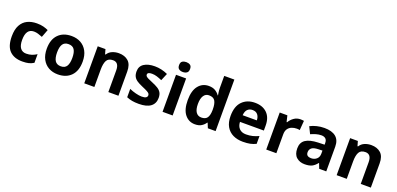

<svg xmlns="http://www.w3.org/2000/svg" viewBox="9 -1705 5494 2660"><g transform="rotate(20 2756.0 -375.0)"><path d="M299.8 9.8Q177.7 9.8 111.3 -57.4Q44.9 -124.5 44.9 -270Q44.9 -370.1 78.9 -433.3Q112.8 -496.6 173.1 -526.4Q233.4 -556.2 313 -556.2Q369.6 -556.2 410.9 -545.2Q452.1 -534.2 482.9 -519L439 -403.8Q403.8 -418 373.5 -427Q343.3 -436 313 -436Q196.8 -436 196.8 -271Q196.8 -189.5 227.1 -150.1Q257.3 -110.8 313 -110.8Q359.4 -110.8 395.5 -123.3Q431.6 -135.7 465.8 -158.2V-30.8Q431.6 -9.3 394.3 0.2Q356.9 9.8 299.8 9.8Z M1088.4 -273.9Q1088.4 -137.2 1016.8 -63.7Q945.3 9.8 822.3 9.8Q745.6 9.8 686.3 -23.2Q627 -56.2 593 -119.6Q559.1 -183.1 559.1 -273.9Q559.1 -409.7 630.4 -482.9Q701.7 -556.2 825.2 -556.2Q901.9 -556.2 961.2 -523.4Q1020.5 -490.7 1054.4 -427.7Q1088.4 -364.7 1088.4 -273.9ZM710.9 -273.9Q710.9 -192.9 737.5 -151.4Q764.2 -109.9 824.2 -109.9Q883.8 -109.9 909.9 -151.4Q936 -192.9 936 -273.9Q936 -355 909.7 -395.5Q883.3 -436 823.2 -436Q764.2 -436 737.5 -395.5Q710.9 -355 710.9 -273.9Z M1521.5 -556.2Q1608.9 -556.2 1662.1 -508.5Q1715.3 -460.9 1715.3 -356V0H1566.4V-318.8Q1566.4 -437 1478.5 -437Q1410.2 -437 1385.3 -390.6Q1360.4 -344.2 1360.4 -256.8V0H1211.4V-545.9H1325.2L1345.2 -476.1H1353.5Q1379.4 -518.1 1424.8 -537.1Q1470.2 -556.2 1521.5 -556.2Z M2249.5 -162.1Q2249.5 -78.6 2190.7 -34.4Q2131.8 9.8 2016.6 9.8Q1959.5 9.8 1918.7 2.4Q1877.9 -4.9 1836.4 -22V-145Q1880.9 -125 1931.9 -112.1Q1982.9 -99.1 2021.5 -99.1Q2064.9 -99.1 2083.7 -112.1Q2102.5 -125 2102.5 -146Q2102.5 -159.7 2095 -170.7Q2087.4 -181.6 2062.5 -195.6Q2037.6 -209.5 1984.4 -231.9Q1933.1 -253.4 1900.1 -275.4Q1867.2 -297.4 1851.3 -327.4Q1835.4 -357.4 1835.4 -403.8Q1835.4 -479.5 1894.3 -517.8Q1953.1 -556.2 2051.8 -556.2Q2149.9 -556.2 2243.7 -513.2L2198.7 -405.8Q2158.2 -423.3 2122.3 -434.6Q2086.4 -445.8 2049.3 -445.8Q1983.4 -445.8 1983.4 -410.2Q1983.4 -397 1991.9 -386.7Q2000.5 -376.5 2025.1 -364Q2049.8 -351.6 2097.7 -332Q2144 -313 2178.2 -292.2Q2212.4 -271.5 2231 -241Q2249.5 -210.4 2249.5 -162.1Z M2440.4 -759.8Q2473.6 -759.8 2497.6 -744.4Q2521.5 -729 2521.5 -687Q2521.5 -645.5 2497.6 -629.6Q2473.6 -613.8 2440.4 -613.8Q2406.7 -613.8 2383.1 -629.6Q2359.4 -645.5 2359.4 -687Q2359.4 -729 2383.1 -744.4Q2406.7 -759.8 2440.4 -759.8ZM2514.6 -545.9V0H2365.7V-545.9Z M2843.8 9.8Q2752.4 9.8 2695.1 -61.8Q2637.7 -133.3 2637.7 -272Q2637.7 -412.1 2695.8 -484.1Q2753.9 -556.2 2847.7 -556.2Q2906.2 -556.2 2944.3 -533Q2982.4 -509.8 3004.9 -476.1H3009.8Q3006.8 -491.7 3002.7 -522.2Q2998.5 -552.7 2998.5 -585V-759.8H3147.9V0H3033.7L3004.9 -70.8H2998.5Q2977.1 -37.1 2940.2 -13.7Q2903.3 9.8 2843.8 9.8ZM2896 -108.9Q2957 -108.9 2982.2 -145.3Q3007.3 -181.6 3008.8 -254.9V-271Q3008.8 -350.6 2984.4 -392.8Q2960 -435.1 2893.6 -435.1Q2844.2 -435.1 2816.4 -392.6Q2788.6 -350.1 2788.6 -270Q2788.6 -189.9 2816.7 -149.4Q2844.7 -108.9 2896 -108.9Z M3528.8 -556.2Q3642.1 -556.2 3707.8 -491.7Q3773.4 -427.2 3773.4 -308.1V-235.8H3421.4Q3423.8 -172.9 3459.2 -137Q3494.6 -101.1 3557.6 -101.1Q3609.9 -101.1 3653.3 -111.8Q3696.8 -122.6 3742.7 -144V-28.8Q3702.1 -8.8 3658 0.5Q3613.8 9.8 3550.8 9.8Q3468.8 9.8 3405.5 -20.5Q3342.3 -50.8 3306.4 -112.8Q3270.5 -174.8 3270.5 -269Q3270.5 -412.1 3341.8 -484.1Q3413.1 -556.2 3528.8 -556.2ZM3529.8 -450.2Q3486.3 -450.2 3457.8 -422.4Q3429.2 -394.5 3424.8 -335H3633.8Q3633.3 -384.3 3607.7 -417.2Q3582 -450.2 3529.8 -450.2Z M4199.2 -556.2Q4210.4 -556.2 4225.3 -554.9Q4240.2 -553.7 4249.5 -551.8L4238.3 -412.1Q4231 -414.6 4217.5 -415.8Q4204.1 -417 4194.3 -417Q4155.8 -417 4121.3 -403.6Q4086.9 -390.1 4065.2 -359.9Q4043.5 -329.6 4043.5 -277.8V0H3894.5V-545.9H4007.3L4029.3 -454.1H4036.6Q4060.5 -496.1 4102.5 -526.1Q4144.5 -556.2 4199.2 -556.2Z M4552.2 -557.1Q4662.1 -557.1 4720.7 -509.3Q4779.3 -461.4 4779.3 -363.8V0H4675.3L4646.5 -74.2H4642.6Q4607.4 -29.8 4568.6 -10Q4529.8 9.8 4461.4 9.8Q4388.7 9.8 4340.6 -32.5Q4292.5 -74.7 4292.5 -163.1Q4292.5 -250 4353.5 -291.3Q4414.6 -332.5 4536.6 -336.9L4631.3 -339.8V-363.8Q4631.3 -406.7 4608.9 -426.8Q4586.4 -446.8 4546.4 -446.8Q4506.8 -446.8 4468.8 -435.5Q4430.7 -424.3 4392.6 -407.2L4343.3 -507.8Q4386.7 -530.8 4440.7 -543.9Q4494.6 -557.1 4552.2 -557.1ZM4631.3 -252.9 4573.7 -251Q4501.5 -249 4473.4 -225.1Q4445.3 -201.2 4445.3 -162.1Q4445.3 -127.9 4465.3 -113.5Q4485.4 -99.1 4517.6 -99.1Q4565.4 -99.1 4598.4 -127.4Q4631.3 -155.8 4631.3 -208Z M5242.7 -556.2Q5330.1 -556.2 5383.3 -508.5Q5436.5 -460.9 5436.5 -356V0H5287.6V-318.8Q5287.6 -437 5199.7 -437Q5131.3 -437 5106.4 -390.6Q5081.5 -344.2 5081.5 -256.8V0H4932.6V-545.9H5046.4L5066.4 -476.1H5074.7Q5100.6 -518.1 5146 -537.1Q5191.4 -556.2 5242.7 -556.2Z"/></g></svg>

Font: Open Sans
Style: Bold
Weight: 700
Designer: Monotype Design Team
Foundry: Monotype Imaging Inc.
Version: Version 3.000; ttfautohint (v1.8.4)